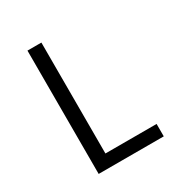

<svg xmlns="http://www.w3.org/2000/svg" viewBox="-171 -863 942 991"><g transform="rotate(-30 300.0 -367.5)"><path d="M132 0V-735H215V-74H520V0Z"/></g></svg>

Font: Iosevka SS04 Extended
Style: Regular
Weight: 400
Width: 7
Monospace: yes
Designer: Belleve Invis
Foundry: Belleve Invis
Version: Version 19.0.0; ttfautohint (v1.8.4)